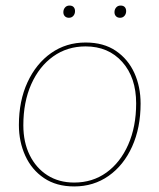

<svg xmlns="http://www.w3.org/2000/svg" viewBox="-20 -662 574 691"><path d="M247 9Q183 9 138.5 -21Q94 -51 71 -101.5Q48 -152 48 -212Q48 -299 79 -366Q110 -433 164 -471Q218 -509 288 -509Q353 -509 397 -479Q441 -449 463.5 -399.5Q486 -350 486 -289Q486 -202 455.5 -134.5Q425 -67 371 -29Q317 9 247 9ZM247 -5Q313 -5 363 -41Q413 -77 441.5 -141.5Q470 -206 470 -290Q470 -383 420 -439Q370 -495 288 -495Q222 -495 171.5 -459Q121 -423 92.5 -359Q64 -295 64 -211Q64 -150 87 -103.5Q110 -57 151 -31Q192 -5 247 -5ZM412 -598Q403 -598 397.5 -603.5Q392 -609 392 -618Q392 -628 398 -635Q404 -642 414 -642Q424 -642 429 -636.5Q434 -631 434 -622Q434 -612 428 -605Q422 -598 412 -598ZM228 -598Q219 -598 213.5 -603.5Q208 -609 208 -618Q208 -628 214 -635Q220 -642 230 -642Q240 -642 245 -636.5Q250 -631 250 -622Q250 -612 244 -605Q238 -598 228 -598Z"/></svg>

Font: Kantumruy Pro Thin
Style: Italic
Weight: 250
Italic angle: -13°
Version: Version 1.002